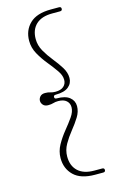

<svg xmlns="http://www.w3.org/2000/svg" viewBox="-130 -785 585 960"><g transform="rotate(-15 163.0 -305.0)"><path d="M139.5 -305.5Q139.5 -296 150.5 -296Q195.5 -296 217.2 -278.2Q239 -260.5 239 -232.5Q239 -204 222 -176.8Q205 -149.5 182.5 -121.8Q160 -94 143 -64.2Q126 -34.5 126 -1Q126 47 155 74.2Q184 101.5 239 101.5H279.5Q291 101.5 291 112Q291 122.5 279.5 122.5H237.5Q164 122.5 128 87.5Q92 52.5 92 -2Q92 -37.5 110 -69.8Q128 -102 151.5 -130.8Q175 -159.5 193 -185.2Q211 -211 211 -234.5Q211 -255 196.5 -268Q182 -281 154 -281Q139 -281 128.2 -277.5Q117.5 -274 101 -274Q84 -274 75.2 -284Q66.5 -294 66.5 -305.5Q66.5 -317 75 -327Q83.5 -337 101 -337Q117 -337 128 -333.2Q139 -329.5 154 -329.5Q182 -329.5 196.5 -342.5Q211 -355.5 211 -376.5Q211 -399.5 193 -425.2Q175 -451 151.5 -479.8Q128 -508.5 110 -540.8Q92 -573 92 -609Q92 -663.5 128 -698.2Q164 -733 237.5 -733H279.5Q291 -733 291 -722.5Q291 -712 279.5 -712H239Q184 -712 155 -684.8Q126 -657.5 126 -609.5Q126 -576.5 143 -546.5Q160 -516.5 182.5 -488.8Q205 -461 222 -433.8Q239 -406.5 239 -378.5Q239 -350.5 217.2 -332.8Q195.5 -315 150.5 -315Q139.5 -315 139.5 -305.5Z"/></g></svg>

Font: Fraunces 72pt S050 Thin
Style: Regular
Weight: 100
Version: Version 1.000; ttfautohint (v1.8.3)